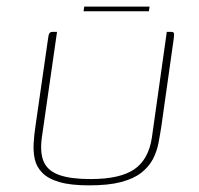

<svg xmlns="http://www.w3.org/2000/svg" viewBox="-20 -556 600 579"><path d="M467 -178Q463 -151 458 -125Q453 -99 441 -76Q429 -53 406 -35Q383 -17 345 -7Q307 3 249 3Q193 3 159 -7Q125 -17 107.5 -35Q90 -53 85 -75.5Q80 -98 81.5 -124Q83 -150 87 -176L125 -440Q126 -448 127.5 -452.5Q129 -457 132 -458.5Q135 -460 140 -460H152L106 -140Q100 -94 112.5 -67Q125 -40 159.5 -28Q194 -16 253 -16Q342 -16 385 -45.5Q428 -75 438 -141L483 -460H494Q500 -460 502.5 -458.5Q505 -457 505 -452.5Q505 -448 504 -440ZM232 -522 234 -536H431L429 -522Z"/></svg>

Font: Genos Thin
Style: Italic
Weight: 100
Italic angle: -8°
Designer: Robert E. Leuschke
Foundry: Robert E. Leuschke
Version: Version 1.010